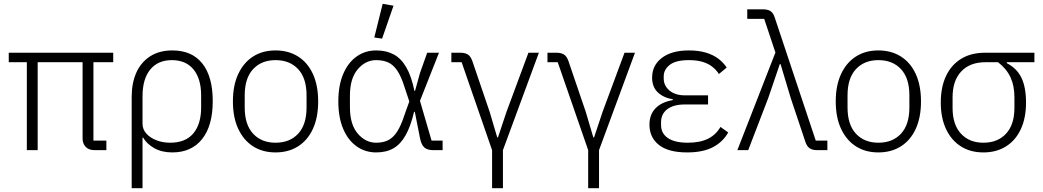

<svg xmlns="http://www.w3.org/2000/svg" viewBox="-20 -789 5482 1009"><path d="M471 -462V-50H539V0H477Q446 0 430 -17.5Q414 -35 414 -61V-462H178V0H121V-462H26V-512H575V-462Z M672 200V-279Q672 -353 696.5 -407.5Q721 -462 769 -493Q817 -524 886 -524Q989 -524 1043.5 -455Q1098 -386 1098 -258Q1098 -128 1042 -58Q986 12 886 12Q830 12 790.5 -10.5Q751 -33 732 -66H729V200ZM874 -39Q955 -39 996 -88Q1037 -137 1037 -224V-288Q1037 -375 997 -424Q957 -473 883 -473Q810 -473 769.5 -423.5Q729 -374 729 -283V-139Q729 -109 749.5 -86.5Q770 -64 803 -51.5Q836 -39 874 -39Z M1428 12Q1360 12 1310 -20Q1260 -52 1232 -112Q1204 -172 1204 -256Q1204 -340 1232 -400Q1260 -460 1310 -492Q1360 -524 1428 -524Q1496 -524 1546.5 -492Q1597 -460 1624.5 -400Q1652 -340 1652 -256Q1652 -172 1624.5 -112Q1597 -52 1546.5 -20Q1496 12 1428 12ZM1428 -39Q1503 -39 1547 -86.5Q1591 -134 1591 -224V-288Q1591 -378 1547 -425.5Q1503 -473 1428 -473Q1354 -473 1310 -425.5Q1266 -378 1266 -288V-224Q1266 -134 1310 -86.5Q1354 -39 1428 -39Z M2306 -50V0H2256Q2226 0 2210 -14Q2194 -28 2187 -64L2160 -201H2156Q2138 -125 2111.5 -78Q2085 -31 2047.5 -9.5Q2010 12 1957 12Q1899 12 1854 -20Q1809 -52 1783.5 -112Q1758 -172 1758 -256Q1758 -340 1783.5 -400Q1809 -460 1854 -492Q1899 -524 1957 -524Q2010 -524 2049 -503Q2088 -482 2115 -435.5Q2142 -389 2158 -311H2161L2187 -405L2225 -512H2287L2187 -259L2248 -50ZM1957 -39Q1994 -39 2020.5 -52.5Q2047 -66 2067.5 -98Q2088 -130 2106 -186L2131 -256L2106 -331Q2089 -386 2068 -417.5Q2047 -449 2020 -461Q1993 -473 1957 -473Q1901 -473 1860 -425Q1819 -377 1819 -287V-225Q1819 -135 1860 -87Q1901 -39 1957 -39ZM2048 -759 1988 -586 1947 -592 1991 -769Z M2566 200V0L2406 -462H2352V-512H2398Q2423 -512 2438 -503Q2453 -494 2462 -469L2553 -202L2593 -67H2597L2642 -202L2757 -512H2812L2623 0V200Z M3071 200V0L2911 -462H2857V-512H2903Q2928 -512 2943 -503Q2958 -494 2967 -469L3058 -202L3098 -67H3102L3147 -202L3262 -512H3317L3128 0V200Z M3766 -122 3807 -93Q3779 -43 3726.5 -15.5Q3674 12 3591 12Q3492 12 3442.5 -27.5Q3393 -67 3393 -134Q3393 -187 3425 -220Q3457 -253 3516 -263V-267Q3465 -276 3436 -304.5Q3407 -333 3407 -381Q3407 -446 3458.5 -485Q3510 -524 3600 -524Q3651 -524 3689.5 -512.5Q3728 -501 3755 -480.5Q3782 -460 3799 -434L3758 -400Q3744 -422 3723 -438.5Q3702 -455 3672 -464Q3642 -473 3600 -473Q3531 -473 3499.5 -448Q3468 -423 3468 -388V-376Q3468 -339 3498 -313.5Q3528 -288 3579 -288H3701V-240H3579Q3519 -240 3486.5 -215Q3454 -190 3454 -147V-132Q3454 -88 3490 -63.5Q3526 -39 3594 -39Q3659 -39 3701 -60Q3743 -81 3766 -122Z M4055 -513 3996 -690H3907V-740H3988Q4016 -740 4030 -730Q4044 -720 4051 -698L4267 -50H4328V0H4275Q4248 0 4234 -10.5Q4220 -21 4213 -42L4136 -272L4082 -452H4078L4017 -273L3912 0H3855Z M4596 12Q4528 12 4478 -20Q4428 -52 4400 -112Q4372 -172 4372 -256Q4372 -340 4400 -400Q4428 -460 4478 -492Q4528 -524 4596 -524Q4664 -524 4714.5 -492Q4765 -460 4792.5 -400Q4820 -340 4820 -256Q4820 -172 4792.5 -112Q4765 -52 4714.5 -20Q4664 12 4596 12ZM4596 -39Q4671 -39 4715 -86.5Q4759 -134 4759 -224V-288Q4759 -378 4715 -425.5Q4671 -473 4596 -473Q4522 -473 4478 -425.5Q4434 -378 4434 -288V-224Q4434 -134 4478 -86.5Q4522 -39 4596 -39Z M5416 -462H5271V-457Q5324 -430 5348 -380Q5372 -330 5372 -250Q5372 -169 5344.5 -110Q5317 -51 5266.5 -19.5Q5216 12 5148 12Q5080 12 5030 -19.5Q4980 -51 4952 -110Q4924 -169 4924 -250Q4924 -331 4951.5 -389.5Q4979 -448 5031 -480Q5083 -512 5158 -512H5416ZM5225 -462H5158Q5077 -462 5031.5 -413.5Q4986 -365 4986 -278V-222Q4986 -134 5030 -86.5Q5074 -39 5148 -39Q5223 -39 5267 -86.5Q5311 -134 5311 -222V-278Q5311 -338 5290.5 -382.5Q5270 -427 5225 -462Z"/></svg>

Font: IBM Plex Sans Light
Style: Regular
Weight: 300
Designer: Mike Abbink, Paul van der Laan, Pieter van Rosmalen
Foundry: Bold Monday
Version: Version 3.201